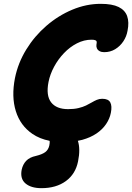

<svg xmlns="http://www.w3.org/2000/svg" viewBox="-20 -731 689 1001"><path d="M196 250Q142 250 113 225.5Q84 201 93 154Q99 126 116.5 107.5Q134 89 167 82Q200 74 216 62Q232 50 237 28Q240 13 239 5Q238 4 238 3Q187 -7 149 -33Q86 -76 62.5 -151.5Q39 -227 58 -324Q74 -403 117 -473Q160 -543 222 -596.5Q284 -650 357 -680.5Q430 -711 505 -711Q565 -711 598.5 -694.5Q632 -678 643 -646.5Q654 -615 645 -571Q640 -541 623 -515.5Q606 -490 580.5 -474.5Q555 -459 523 -459Q509 -459 499 -464.5Q489 -470 485 -479.5Q481 -489 483 -500Q485 -509 484 -514Q483 -519 476.5 -521.5Q470 -524 457 -524Q418 -524 381 -505Q344 -486 313.5 -454Q283 -422 262 -383Q241 -344 233 -304Q219 -233 246.5 -197.5Q274 -162 335 -162Q366 -162 389 -167.5Q412 -173 428.5 -181Q445 -189 458.5 -197Q472 -205 485 -210.5Q498 -216 513 -216Q545 -216 555 -197Q565 -178 558 -143Q552 -112 533 -84Q514 -56 483 -35Q452 -14 409 -2Q398 1 386 3Q400 46 387 110Q374 176 323.5 213Q273 250 196 250Z"/></svg>

Font: Shantell Sans Light ExtraBold
Style: Italic
Weight: 800
Italic angle: -11°
Version: Version 1.008;[ac192a2d6]